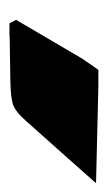

<svg xmlns="http://www.w3.org/2000/svg" viewBox="69 -985 228 406"><g transform="rotate(90 183.0 -782.0)"><path d="M61 -688.5 53.2 -688H29.3L22 -702.1L104 -841.8Q125 -872.6 127.9 -876H162.1L366.2 -871.1V-869.6Q346.7 -847.2 302.2 -797.6Q257.8 -748 236.8 -724.1Q215.8 -700.2 200.4 -695.3Q185.1 -690.4 150.4 -689.9Z"/></g></svg>

Font: Bowlby One
Style: Regular
Weight: 400
Designer: vernon adams
Foundry: vernon adams
Version: Version 1.001